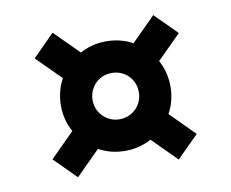

<svg xmlns="http://www.w3.org/2000/svg" viewBox="-62 -677 787 654"><g transform="rotate(-10 332.0 -350.0)"><path d="M82.5 -174.8 199.7 -292 274.9 -216.8 157.7 -99.6ZM82.5 -523.9 157.7 -599.6 274.9 -482.9 199.7 -407.2ZM389.2 -216.8 464.8 -292 581.5 -174.8 505.9 -99.6ZM389.2 -482.4 505.9 -599.1 581.1 -523.9 464.4 -407.2ZM142.6 -349.6Q142.6 -401.9 168 -445.3Q193.4 -488.8 236.8 -513.9Q280.3 -539.1 332 -539.1Q384.3 -539.1 427.7 -513.9Q471.2 -488.8 496.3 -445.3Q521.5 -401.9 521.5 -349.6Q521.5 -297.9 496.3 -254.4Q471.2 -210.9 427.7 -185.5Q384.3 -160.2 332 -160.2Q280.3 -160.2 236.8 -185.5Q193.4 -210.9 168 -254.4Q142.6 -297.9 142.6 -349.6ZM412.1 -349.6Q412.1 -371.6 401.6 -390.1Q391.1 -408.7 372.6 -419.2Q354 -429.7 332 -429.7Q310.1 -429.7 291.7 -419.2Q273.4 -408.7 262.7 -390.1Q252 -371.6 252 -349.6Q252 -327.6 262.7 -309.3Q273.4 -291 291.7 -280.3Q310.1 -269.5 332 -269.5Q354 -269.5 372.6 -280.3Q391.1 -291 401.6 -309.3Q412.1 -327.6 412.1 -349.6Z"/></g></svg>

Font: Wanted Sans Std Variable
Style: Regular
Weight: 400
Designer: Original Design by Kil Hyung-jin and Kang Hanbin, Wanted Lab, Inc;
Foundry: Wanted Lab, Inc.
Version: Version 1.003;Glyphs 3.2 (3227)